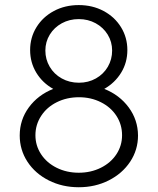

<svg xmlns="http://www.w3.org/2000/svg" viewBox="-20 -748 636 775"><path d="M59.6 -201.2Q59.6 -264.2 96.4 -314.5Q133.3 -364.7 194.8 -389.2Q151.9 -413.1 126.7 -454.3Q101.6 -495.6 101.6 -545.9Q101.6 -596.7 127.2 -638.2Q152.8 -679.7 197.5 -703.6Q242.2 -727.5 297.9 -727.5Q353.5 -727.5 398.2 -703.6Q442.9 -679.7 468.5 -638.2Q494.1 -596.7 494.1 -545.9Q494.1 -495.6 469 -454.6Q443.8 -413.6 400.9 -389.2Q462.4 -364.7 499.5 -314.5Q536.6 -264.2 537.1 -201.2Q537.1 -143.1 505.4 -95.2Q473.6 -47.4 418.9 -19.8Q364.3 7.8 297.9 7.8Q231.4 7.8 176.8 -19.8Q122.1 -47.4 90.8 -95.2Q59.6 -143.1 59.6 -201.2ZM472.7 -202.1Q472.7 -245.1 450 -280.3Q427.2 -315.4 387.2 -335.4Q347.2 -355.5 298.8 -355.5Q249.5 -355.5 209.2 -335.4Q168.9 -315.4 146 -280Q123 -244.6 123 -202.1Q123 -160.2 145.8 -125.5Q168.5 -90.8 208.7 -70.8Q249 -50.8 297.9 -50.8Q346.7 -50.8 387 -70.8Q427.2 -90.8 450 -125.5Q472.7 -160.2 472.7 -202.1ZM432.6 -543.9Q432.6 -579.1 414.8 -608.2Q397 -637.2 366.2 -654.1Q335.4 -670.9 297.9 -670.9Q260.3 -670.9 229.5 -654.1Q198.7 -637.2 180.9 -608.2Q163.1 -579.1 163.1 -543.9Q163.1 -508.3 180.7 -478.5Q198.2 -448.7 229.2 -431.4Q260.3 -414.1 298.8 -414.1Q336.4 -414.1 367.2 -431.4Q397.9 -448.7 415.3 -478.5Q432.6 -508.3 432.6 -543.9Z"/></svg>

Font: Reddit Sans Chocolate Light
Style: Regular
Weight: 300
Designer: Stephen Hutchings
Foundry: Reddit
Version: Version 1.013